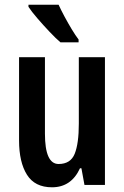

<svg xmlns="http://www.w3.org/2000/svg" viewBox="-20 -786 528 816"><path d="M426 -543V0H339L326 -71H320Q283 10 201 10Q128 10 94.5 -43.5Q61 -97 61 -189V-543H171V-218Q171 -89 229 -89Q280 -89 297.5 -132.5Q315 -176 315 -261V-543ZM229 -766Q239 -744 254 -716Q269 -688 285 -661.5Q301 -635 314 -618V-606H237Q218 -622 191 -650.5Q164 -679 139 -708Q114 -737 101 -757V-766Z"/></svg>

Font: Noto Sans Gujarati UI ExtraCondensed SemiBold
Style: Regular
Weight: 600
Width: 2
Designer: Jelle Bosma - Monotype Design Team, Universal Thirst
Foundry: Monotype Imaging Inc.
Version: Version 2.106; ttfautohint (v1.8.4.7-5d5b)